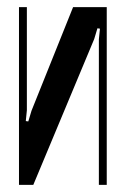

<svg xmlns="http://www.w3.org/2000/svg" viewBox="-20 -516 350 536"><path d="M278 -496V0H256V-406L259 -436L252 -437L243 -407L73 0H33V-496H55V-208L52 -178L59 -177L68 -207L184 -496Z"/></svg>

Font: Moniqa Narrow Heading
Style: Bold
Weight: 700
Width: 4
Designer: Rajesh Rajput
Foundry: Rajesh Rajput
Version: Version 1.000